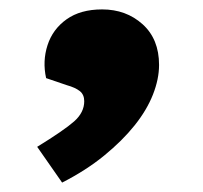

<svg xmlns="http://www.w3.org/2000/svg" viewBox="-20 -206 431 408"><path d="M112 182 59 106Q116 71 137.5 52Q159 33 159 9Q159 -5 149.5 -12.5Q140 -20 122 -25L78 -40Q70 -76 81 -110Q92 -144 121.5 -165Q151 -186 197 -186Q248 -186 283 -154.5Q318 -123 318 -68Q318 -38 305 -5Q292 28 266 60.5Q240 93 201.5 124.5Q163 156 112 182Z"/></svg>

Font: Literata Black
Style: Italic
Weight: 900
Italic angle: -2°
Designer: Latin by Veronika Burian and Jose Scaglione. Greek by Irene Vlachou. Cyrillic by Vera Evstafieva
Foundry: TypeTogether
Version: Version 3.002